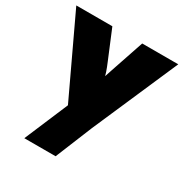

<svg xmlns="http://www.w3.org/2000/svg" viewBox="-175 -673 999 1042"><g transform="rotate(30 324.5 -152.5)"><path d="M121 230 254 -84 256 -2 5 -535H231L305 -357Q317 -329 325.5 -304Q334 -279 338 -257L318 -239Q322 -250 330 -273.5Q338 -297 348 -328L418 -535H644L411 0L317 230Z"/></g></svg>

Font: Lexend Deca Black
Style: Regular
Weight: 900
Designer: Bonnie Shaver-Troup, Thomas Jockin
Foundry: Lexend
Version: Version 1.007